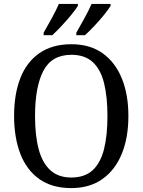

<svg xmlns="http://www.w3.org/2000/svg" viewBox="-20 -951 729 981"><path d="M344 10Q246 10 181 -36Q116 -82 84 -165Q52 -248 52 -359Q52 -470 84 -552Q116 -634 181.5 -679.5Q247 -725 345 -725Q439 -725 503.5 -679.5Q568 -634 602 -551.5Q636 -469 636 -358Q636 -247 602 -164.5Q568 -82 503 -36Q438 10 344 10ZM344 -44Q413 -44 453.5 -81.5Q494 -119 511.5 -189Q529 -259 529 -358Q529 -457 511.5 -527Q494 -597 453.5 -634Q413 -671 345 -671Q244 -671 201.5 -589Q159 -507 159 -358Q159 -259 177.5 -189Q196 -119 237 -81.5Q278 -44 344 -44ZM370 -784Q390 -819 411.5 -858Q433 -897 448 -931H545V-921Q535 -904 512 -875.5Q489 -847 462 -818.5Q435 -790 414 -771H370ZM203 -784Q223 -819 244.5 -858Q266 -897 281 -931H378V-921Q368 -904 344.5 -875.5Q321 -847 294.5 -818.5Q268 -790 247 -771H203Z"/></svg>

Font: Noto Serif SemiCondensed
Style: Regular
Weight: 400
Width: 4
Designer: Monotype Design Team
Foundry: Monotype Imaging Inc.
Version: Version 2.013